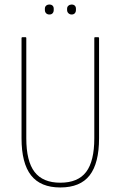

<svg xmlns="http://www.w3.org/2000/svg" viewBox="-20 -819 532 847"><path d="M246 8Q159 8 117 -45.5Q75 -99 75 -209V-651Q75 -655 79 -655H93Q96 -655 96 -651V-209Q96 -108 132.5 -60.5Q169 -13 246 -13Q324 -13 360 -60.5Q396 -108 396 -209V-651Q396 -655 399 -655H413Q417 -655 417 -651V-209Q417 -99 375.5 -45.5Q334 8 246 8ZM198 -755Q189 -755 183.5 -760.5Q178 -766 178 -775V-781Q178 -789 183.5 -794Q189 -799 198 -799Q207 -799 212 -794Q217 -789 217 -781V-775Q217 -766 212 -760.5Q207 -755 198 -755ZM296 -755Q288 -755 282 -760.5Q276 -766 276 -775V-781Q276 -789 282 -794Q288 -799 296 -799Q305 -799 310 -794Q315 -789 315 -781V-775Q315 -766 310 -760.5Q305 -755 296 -755Z"/></svg>

Font: Sofia Sans Condensed Thin
Style: Regular
Weight: 250
Version: Version 4.100